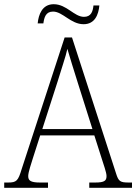

<svg xmlns="http://www.w3.org/2000/svg" viewBox="-22 -892 647 912"><path d="M375 -777C429 -777 446 -823 450 -866H422C419 -838 411 -812 377 -812C330 -812 295 -872 233 -872C178 -872 161 -822 157 -781H184C188 -809 195 -837 230 -837C276 -837 314 -777 375 -777ZM-2 0H206V-25H168C122 -25 112 -35 112 -56C112 -75 128 -119 134 -140L169 -249H426L463 -133C469 -113 484 -73 484 -56C484 -34 475 -25 430 -25H402V0H605V-25H590C549 -25 541 -30 529 -69L320 -714H285L81 -89C64 -33 57 -25 16 -25H-2ZM179 -279 252 -506C267 -557 291 -625 298 -660C310 -620 329 -556 349 -494L417 -279Z"/></svg>

Font: Noto Serif Sinhala SemiCondensed ExtraLight
Style: Regular
Weight: 200
Width: 4
Designer: Jelle Bosma - Monotype Design Team
Foundry: Monotype Imaging Inc.
Version: Version 2.007